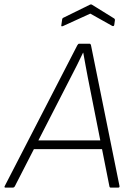

<svg xmlns="http://www.w3.org/2000/svg" viewBox="-42 -854 598 874"><path d="M-18 0Q-20 0 -21 -1.5Q-22 -3 -21 -6L310 -648Q314 -655 318 -655H366Q370 -655 372 -649L502 -7Q503 0 496 0H462Q457 0 456 -6L358 -500Q353 -527 347.5 -556Q342 -585 337 -614H336Q322 -585 308 -556.5Q294 -528 278 -498L25 -5Q22 0 17 0ZM102 -175 121 -215H425L431 -175ZM244 -735Q241 -734 238.5 -734.5Q236 -735 237 -738L241 -766Q242 -772 248 -774L368 -833Q372 -835 376 -833L476 -771Q482 -768 481 -761L478 -740Q476 -733 469 -736L369 -792Z"/></svg>

Font: Sofia Sans ExtraLight
Style: Italic
Weight: 250
Italic angle: -9°
Version: Version 4.100-B